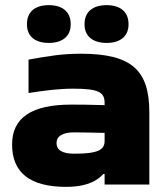

<svg xmlns="http://www.w3.org/2000/svg" viewBox="-20 -718 636 747"><path d="M294 -509C226 -509 173 -501 91 -486V-356C154 -366 210 -373 264 -373C365 -373 387 -359 387 -317V-309C326 -311 281 -311 257 -311C103 -311 27 -260 27 -156C27 -46 97 9 237 9C296 9 347 -3 382 -41H387V0H561V-280C561 -443 495 -509 294 -509ZM85 -622C85 -579 114 -551 170 -551C225 -551 255 -579 255 -622V-625C255 -670 225 -698 170 -698C114 -698 85 -670 85 -625ZM200 -162C200 -188 224 -203 267 -203C295 -203 344 -202 387 -201V-170C387 -136 364 -120 269 -120C224 -120 200 -133 200 -162ZM309 -622C309 -579 339 -551 395 -551C450 -551 480 -579 480 -622V-625C480 -670 450 -698 395 -698C339 -698 309 -670 309 -625Z"/></svg>

Font: LT Wave Black
Style: Regular
Weight: 900
Designer: Daniel Lyons
Version: Version 2.5 (Glyphs App)